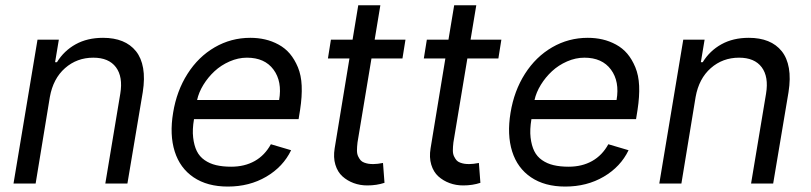

<svg xmlns="http://www.w3.org/2000/svg" viewBox="-20 -696 3074 728"><path d="M169 -328.1 115.1 0H31.2L122.2 -545.5H203.1L188.9 -460.2H196Q222.7 -503.6 266.9 -528.1Q311.1 -552.6 370.7 -552.6Q412.3 -552.6 443.7 -540Q475.1 -527.3 495.6 -501.8Q516 -476.2 522.7 -437.5Q529.5 -398.8 521.3 -346.6L463.1 0H379.3L436.1 -340.9Q446.7 -404.8 419.6 -441.1Q392.4 -477.3 333.8 -477.3Q271.7 -477.3 226.6 -437.7Q181.5 -398.1 169 -328.1Z M843.8 11.4Q766 11.4 714.1 -23.6Q662.3 -58.6 642.4 -121.8Q622.5 -185 636.4 -268.5Q649.9 -351.6 691.1 -416.2Q732.2 -480.8 794.2 -516.7Q856.2 -552.6 929 -552.6Q958.5 -552.6 984.9 -546.5Q1011.4 -540.5 1036.2 -527Q1061.1 -513.5 1079 -492.4Q1096.9 -471.2 1109.6 -440.9Q1122.2 -410.5 1123.9 -370.6Q1125.7 -330.6 1117.9 -279.8L1112.2 -244.3H715.6Q708.8 -204.5 712.4 -174.4Q715.9 -144.2 726.2 -123.2Q736.5 -102.3 755.7 -89Q774.9 -75.6 799.5 -69.8Q824.2 -63.9 856.5 -63.9Q907.3 -63.9 945.7 -85.4Q984 -106.9 1007.1 -149.1L1083.8 -126.4Q1053.6 -63.6 989.7 -26.1Q925.8 11.4 843.8 11.4ZM727.3 -316.8H1038.4Q1050.4 -387.1 1017 -432.2Q983.7 -477.3 916.2 -477.3Q883.2 -477.3 850.7 -463.1Q818.2 -448.9 793.5 -426Q768.8 -403.1 751.2 -374.5Q733.7 -345.9 727.3 -316.8Z M1517.4 -545.5 1506 -474.4H1388.5L1335.6 -156.2Q1333.5 -138.5 1333.5 -125.5Q1333.5 -112.6 1337.9 -103.3Q1342.3 -94.1 1347.3 -88.4Q1352.3 -82.7 1360.8 -79.5Q1369.3 -76.3 1377.3 -75.1Q1385.3 -73.9 1395.2 -73.9Q1410.9 -73.9 1432.2 -78.1L1437.9 -2.8Q1408 7.1 1372.5 7.1Q1345.2 7.1 1321 -1.8Q1296.9 -10.7 1278.4 -27.3Q1259.9 -44 1251.6 -71.6Q1243.3 -99.1 1248.9 -133.5L1305 -474.4H1223.4L1234.7 -545.5H1316.8L1338.4 -676.1H1422.2L1400.6 -545.5Z M1881 -545.5 1869.7 -474.4H1752.1L1699.2 -156.2Q1697.1 -138.5 1697.1 -125.5Q1697.1 -112.6 1701.5 -103.3Q1706 -94.1 1710.9 -88.4Q1715.9 -82.7 1724.4 -79.5Q1733 -76.3 1740.9 -75.1Q1748.9 -73.9 1758.9 -73.9Q1774.5 -73.9 1795.8 -78.1L1801.5 -2.8Q1771.7 7.1 1736.2 7.1Q1708.8 7.1 1684.7 -1.8Q1660.5 -10.7 1642 -27.3Q1623.6 -44 1615.2 -71.6Q1606.9 -99.1 1612.6 -133.5L1668.7 -474.4H1587L1598.4 -545.5H1680.4L1702.1 -676.1H1785.9L1764.2 -545.5Z M2123.2 11.4Q2045.5 11.4 1993.6 -23.6Q1941.8 -58.6 1921.9 -121.8Q1902 -185 1915.8 -268.5Q1929.3 -351.6 1970.5 -416.2Q2011.7 -480.8 2073.7 -516.7Q2135.7 -552.6 2208.5 -552.6Q2237.9 -552.6 2264.4 -546.5Q2290.8 -540.5 2315.7 -527Q2340.6 -513.5 2358.5 -492.4Q2376.4 -471.2 2389 -440.9Q2401.6 -410.5 2403.4 -370.6Q2405.2 -330.6 2397.4 -279.8L2391.7 -244.3H1995Q1988.3 -204.5 1991.8 -174.4Q1995.4 -144.2 2005.7 -123.2Q2016 -102.3 2035.2 -89Q2054.3 -75.6 2079 -69.8Q2103.7 -63.9 2136 -63.9Q2186.8 -63.9 2225.1 -85.4Q2263.5 -106.9 2286.6 -149.1L2363.3 -126.4Q2333.1 -63.6 2269.2 -26.1Q2205.3 11.4 2123.2 11.4ZM2006.7 -316.8H2317.8Q2329.9 -387.1 2296.5 -432.2Q2263.1 -477.3 2195.7 -477.3Q2162.6 -477.3 2130.1 -463.1Q2097.7 -448.9 2073 -426Q2048.3 -403.1 2030.7 -374.5Q2013.1 -345.9 2006.7 -316.8Z M2617.5 -328.1 2563.6 0H2479.8L2570.7 -545.5H2651.6L2637.4 -460.2H2644.5Q2671.2 -503.6 2715.4 -528.1Q2759.6 -552.6 2819.2 -552.6Q2860.8 -552.6 2892.2 -540Q2923.7 -527.3 2944.1 -501.8Q2964.5 -476.2 2971.2 -437.5Q2978 -398.8 2969.8 -346.6L2911.6 0H2827.8L2884.6 -340.9Q2895.2 -404.8 2868.1 -441.1Q2840.9 -477.3 2782.3 -477.3Q2720.2 -477.3 2675.1 -437.7Q2630 -398.1 2617.5 -328.1Z"/></svg>

Font: Karasuma Gothic
Style: Italic
Weight: 400
Italic angle: -9.39999°
Designer: Rasmus Andersson / Ryoko Nishizuka
Foundry: Genbu
Version: Version 1.00